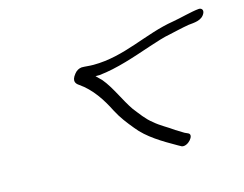

<svg xmlns="http://www.w3.org/2000/svg" viewBox="-66 -524 765 603"><g transform="rotate(-15 316.5 -222.0)"><path d="M194 -328C177 -307 187 -297 196 -291C234 -265 260 -225 280 -185C294 -158 310 -138 328 -116C357 -79 403 -52 447 -27L458 -21C477 -15 505 -47 488 -55L477 -60C470 -64 462 -69 451 -76C432 -90 408 -102 390 -118C370 -133 354 -156 339 -175C316 -208 297 -255 271 -286L253 -304H266C325 -310 387 -332 441 -350C462 -357 492 -367 515 -371C520 -372 558 -381 577 -384C595 -386 621 -386 631 -407C636 -417 630 -425 620 -424C597 -422 557 -411 533 -407C439 -392 358 -340 256 -340C241 -340 231 -342 218 -342C209 -341 201 -337 194 -328Z"/></g></svg>

Font: Stray Cat
Style: SuObl
Weight: 400
Version: Version 1.0